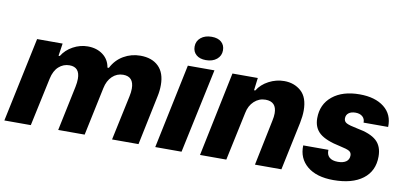

<svg xmlns="http://www.w3.org/2000/svg" viewBox="-70 -972 2549 1208"><g transform="rotate(10 1204.0 -367.5)"><path d="M117 -540H280L268 -460H276Q301 -501 346 -525.5Q391 -550 440 -550Q497 -550 536.5 -520.5Q576 -491 584 -440H593Q620 -493 669 -521.5Q718 -550 776 -550Q850 -550 892 -509Q934 -468 934 -390Q934 -353 926 -317L860 0H691L752 -286Q758 -313 758 -336Q758 -413 690 -413Q650 -413 620.5 -385Q591 -357 581 -308L516 0H347L407 -286Q413 -315 413 -338Q413 -413 347 -413Q308 -413 278.5 -386.5Q249 -360 238 -308L172 0H3Z M1080 -540H1250L1135 0H967ZM1101 -666Q1101 -701 1127.5 -723Q1154 -745 1197 -745Q1237 -745 1259 -725.5Q1281 -706 1281 -673Q1281 -638 1254.5 -616Q1228 -594 1185 -594Q1146 -594 1123.5 -613.5Q1101 -633 1101 -666Z M1365 -540H1527L1517 -460H1525Q1550 -501 1597 -525.5Q1644 -550 1695 -550Q1759 -550 1803 -511Q1847 -472 1847 -388Q1847 -353 1838 -308L1773 0H1604L1664 -291Q1670 -318 1670 -339Q1670 -414 1599 -414Q1558 -414 1527 -385.5Q1496 -357 1487 -310L1421 0H1253Z M1882 -172H2043Q2041 -141 2059.5 -124.5Q2078 -108 2114 -108Q2148 -108 2167 -121.5Q2186 -135 2186 -161Q2186 -180 2170.5 -189Q2155 -198 2112 -207Q2019 -226 1979 -260.5Q1939 -295 1939 -356Q1939 -445 2003.5 -497.5Q2068 -550 2177 -550Q2276 -550 2333.5 -504.5Q2391 -459 2388 -379H2231Q2232 -403 2215.5 -417.5Q2199 -432 2171 -432Q2143 -432 2127 -419.5Q2111 -407 2111 -385Q2111 -365 2129 -355.5Q2147 -346 2198 -336Q2283 -321 2322 -286Q2361 -251 2361 -185Q2361 -92 2293.5 -41Q2226 10 2106 10Q1998 10 1938.5 -39.5Q1879 -89 1882 -172Z"/></g></svg>

Font: Mona Sans ExtraBold
Style: Italic
Weight: 800
Italic angle: -11.7°
Designer: Deni Anggara
Foundry: GitHub
Version: Version 2.000